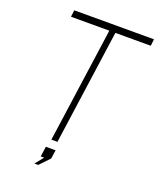

<svg xmlns="http://www.w3.org/2000/svg" viewBox="-159 -819 886 1073"><g transform="rotate(20 284.0 -282.5)"><path d="M221 0 317 -683H89L94 -723H568L563.5 -683H353L257 0ZM177.5 158 217.5 108.5H197L205.5 48H263.5L256 99.5L200 158Z"/></g></svg>

Font: Public Sans Thin Thin
Style: Italic
Weight: 250
Italic angle: -8°
Version: Version 2.001